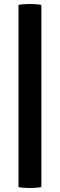

<svg xmlns="http://www.w3.org/2000/svg" viewBox="-20 -799 301 965"><path d="M73 141V-774Q94 -779 130 -779Q166 -779 188 -774V141Q165 146 129.5 146Q94 146 73 141Z"/></svg>

Font: Signika Negative
Style: Semibold
Weight: 600
Designer: Anna Giedrys
Foundry: Anna Giedrys
Version: Version 1.001